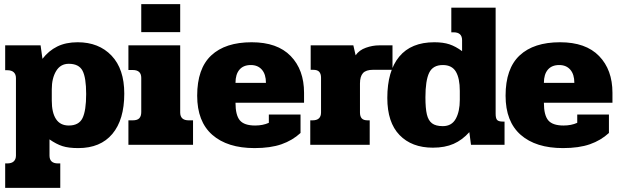

<svg xmlns="http://www.w3.org/2000/svg" viewBox="-20 -699 2992 927"><path d="M5 90H15Q36 90 46.5 80Q57 70 57 52V-322Q57 -340 46.5 -350Q36 -360 15 -360H5V-480H176L185 -415Q215 -454 256.5 -474.5Q298 -495 355 -495Q457 -495 518.5 -430.5Q580 -366 580 -247Q580 -121 522.5 -52.5Q465 16 358 16Q311 16 281.5 6.5Q252 -3 219 -26V52Q219 90 260 90H271V208H5ZM396 -245Q396 -324 378.5 -357.5Q361 -391 312 -391Q272 -391 251 -356Q230 -321 230 -268V-213Q230 -155 250.5 -124Q271 -93 312 -93Q361 -93 378.5 -129Q396 -165 396 -245Z M662 -679H850V-544H662ZM600 -118H621Q643 -118 652.5 -128Q662 -138 662 -158V-323Q662 -361 621 -361H600V-480H850V-156Q850 -118 891 -118H912V0H600Z M932 -237Q932 -368 1000 -431.5Q1068 -495 1195 -495Q1319 -495 1383.5 -428.5Q1448 -362 1448 -251V-203H1117Q1117 -143 1138 -118Q1159 -93 1212 -93Q1249 -93 1278 -106V-146H1431V-57Q1392 -21 1339 -2.5Q1286 16 1209 16Q1078 16 1005 -48Q932 -112 932 -237ZM1264 -299Q1264 -340 1244.5 -362.5Q1225 -385 1191 -385Q1155 -385 1136 -362.5Q1117 -340 1117 -299Z M1478 -118H1489Q1530 -118 1530 -156V-324Q1530 -342 1521.5 -352Q1513 -362 1492 -362H1480V-480H1686L1697 -432Q1714 -457 1746.5 -468.5Q1779 -480 1810 -480H1875V-362H1781Q1747 -362 1732.5 -346Q1718 -330 1718 -296V-156Q1718 -137 1726.5 -127.5Q1735 -118 1755 -118H1765V0H1478Z M1850 -226Q1850 -356 1907.5 -425.5Q1965 -495 2077 -495Q2120 -495 2150 -485Q2180 -475 2211 -452V-505Q2211 -543 2170 -543H2159V-662H2373V-150Q2373 -128 2380 -120Q2387 -112 2408 -112H2416V0H2254L2246 -61Q2212 -23 2170 -4.5Q2128 14 2070 14Q1968 14 1909 -47Q1850 -108 1850 -226ZM2200 -217V-260Q2200 -321 2181 -353Q2162 -385 2118 -385Q2070 -385 2052 -347.5Q2034 -310 2034 -229Q2034 -176 2041 -146.5Q2048 -117 2066 -103.5Q2084 -90 2118 -90Q2161 -90 2180.5 -125.5Q2200 -161 2200 -217Z M2421 -237Q2421 -368 2489 -431.5Q2557 -495 2684 -495Q2808 -495 2872.5 -428.5Q2937 -362 2937 -251V-203H2606Q2606 -143 2627 -118Q2648 -93 2701 -93Q2738 -93 2767 -106V-146H2920V-57Q2881 -21 2828 -2.5Q2775 16 2698 16Q2567 16 2494 -48Q2421 -112 2421 -237ZM2753 -299Q2753 -340 2733.5 -362.5Q2714 -385 2680 -385Q2644 -385 2625 -362.5Q2606 -340 2606 -299Z"/></svg>

Font: Pridi
Style: Bold
Weight: 700
Designer: Katatrad Team
Foundry: CadsonDemak
Version: Version 1.001